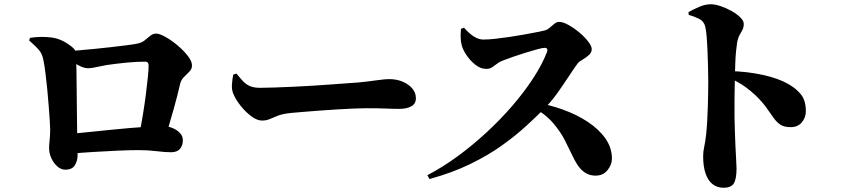

<svg xmlns="http://www.w3.org/2000/svg" viewBox="-20 -826 3990 903"><path d="M636 -195Q644 -237 652 -286Q660 -335 666 -381.5Q672 -428 675.5 -464.5Q679 -501 679 -518Q679 -536 663 -536Q646 -536 623.5 -535Q601 -534 575.5 -531.5Q550 -529 525.5 -526Q501 -523 481 -520Q458 -516 433.5 -510.5Q409 -505 394 -505Q373 -505 345 -521Q317 -537 288 -558V-584Q311 -586 347 -589Q383 -592 424 -596Q465 -600 504 -604.5Q543 -609 574.5 -613Q606 -617 621 -620Q645 -624 659.5 -635.5Q674 -647 686.5 -657.5Q699 -668 715 -668Q730 -668 758 -652.5Q786 -637 814.5 -613Q843 -589 863 -563.5Q883 -538 883 -518Q883 -502 871 -489.5Q859 -477 845.5 -464Q832 -451 827 -431Q821 -404 813.5 -375Q806 -346 797.5 -315.5Q789 -285 779.5 -253Q770 -221 761 -188ZM287 -28Q267 -28 249.5 -43.5Q232 -59 221.5 -82Q211 -105 211 -129Q211 -144 212.5 -157.5Q214 -171 215 -185.5Q216 -200 216 -216Q216 -230 214 -260Q212 -290 209 -329Q206 -368 202 -408.5Q198 -449 193.5 -485Q189 -521 184 -544Q179 -571 165 -588.5Q151 -606 117 -636L121 -648Q174 -656 223.5 -649.5Q273 -643 320 -604Q332 -594 334.5 -585.5Q337 -577 338 -557Q339 -537 339.5 -498Q340 -459 340.5 -411.5Q341 -364 341.5 -317.5Q342 -271 342.5 -234.5Q343 -198 343 -183Q343 -166 344 -146Q345 -126 345 -96Q345 -71 332.5 -49.5Q320 -28 287 -28ZM307 -196Q342 -199 388.5 -204Q435 -209 486 -214Q537 -219 586.5 -223.5Q636 -228 677.5 -230.5Q719 -233 746 -233Q767 -233 788.5 -225Q810 -217 825 -202Q840 -187 840 -166Q840 -142 826.5 -126Q813 -110 785 -110Q756 -110 716.5 -115Q677 -120 631 -120Q589 -120 535 -117.5Q481 -115 422.5 -111.5Q364 -108 308 -103Z M1212 -259Q1189 -259 1161.5 -279.5Q1134 -300 1110.5 -330Q1087 -360 1076 -388Q1069 -407 1071 -431Q1073 -455 1077 -475L1092 -480Q1109 -459 1123 -444Q1137 -429 1155.5 -421Q1174 -413 1203 -413Q1232 -413 1272.5 -414.5Q1313 -416 1359 -418Q1405 -420 1451.5 -423Q1498 -426 1540 -429Q1582 -432 1614.5 -434.5Q1647 -437 1664 -438Q1714 -443 1752.5 -448.5Q1791 -454 1809 -454Q1845 -454 1873.5 -442Q1902 -430 1919 -410Q1936 -390 1936 -364Q1936 -338 1914.5 -326Q1893 -314 1858 -314Q1827 -314 1794.5 -315.5Q1762 -317 1705 -317Q1680 -317 1644.5 -315.5Q1609 -314 1567.5 -311.5Q1526 -309 1485.5 -306Q1445 -303 1409.5 -300Q1374 -297 1351 -295Q1311 -291 1288.5 -282.5Q1266 -274 1249.5 -266.5Q1233 -259 1212 -259Z M1990 -2Q2061 -39 2131.5 -90.5Q2202 -142 2268 -203Q2334 -264 2390 -329Q2446 -394 2488 -458.5Q2530 -523 2552 -580Q2560 -601 2541 -601Q2532 -601 2508 -594.5Q2484 -588 2453 -578.5Q2422 -569 2393.5 -559Q2365 -549 2347 -542Q2330 -536 2318 -526.5Q2306 -517 2294.5 -509.5Q2283 -502 2267 -502Q2241 -502 2217 -520.5Q2193 -539 2175.5 -564.5Q2158 -590 2152 -611Q2147 -630 2146.5 -650Q2146 -670 2148 -690L2162 -696Q2175 -681 2190 -668Q2205 -655 2221 -647.5Q2237 -640 2254 -640Q2277 -640 2308.5 -643.5Q2340 -647 2374.5 -652Q2409 -657 2442 -663Q2475 -669 2500.5 -674Q2526 -679 2539 -682Q2553 -685 2564.5 -695Q2576 -705 2587 -714Q2598 -723 2610 -723Q2628 -723 2654 -708.5Q2680 -694 2705 -673Q2730 -652 2746.5 -630.5Q2763 -609 2763 -595Q2763 -579 2749 -566.5Q2735 -554 2719 -545Q2703 -536 2697 -528Q2678 -502 2653.5 -464.5Q2629 -427 2600 -386.5Q2571 -346 2536 -311Q2502 -277 2453.5 -232.5Q2405 -188 2340 -141.5Q2275 -95 2190.5 -54Q2106 -13 2000 16ZM2781 0Q2758 0 2739.5 -9.5Q2721 -19 2706.5 -36.5Q2692 -54 2680 -78Q2659 -122 2637 -165.5Q2615 -209 2578.5 -250.5Q2542 -292 2477 -328L2491 -346Q2562 -334 2627.5 -310.5Q2693 -287 2745 -252.5Q2797 -218 2827.5 -174.5Q2858 -131 2858 -79Q2858 -52 2837.5 -26Q2817 0 2781 0Z M3383 57Q3352 57 3330.5 39.5Q3309 22 3298 -11Q3287 -44 3287 -91Q3287 -113 3292 -135.5Q3297 -158 3301 -193Q3304 -221 3306 -255.5Q3308 -290 3309 -325Q3310 -360 3310.5 -390Q3311 -420 3311 -439Q3311 -471 3310 -509.5Q3309 -548 3307.5 -585.5Q3306 -623 3303.5 -653.5Q3301 -684 3297 -700Q3291 -726 3268 -737.5Q3245 -749 3219 -756L3218 -769Q3241 -782 3269 -794Q3297 -806 3323 -806Q3343 -806 3369.5 -797Q3396 -788 3421 -774Q3446 -760 3462 -744Q3478 -728 3478 -714Q3478 -697 3471.5 -685Q3465 -673 3458 -660.5Q3451 -648 3447 -628Q3444 -608 3441.5 -582.5Q3439 -557 3438 -525Q3437 -493 3436 -455Q3435 -404 3434.5 -359Q3434 -314 3434.5 -274Q3435 -234 3436.5 -200Q3438 -166 3439 -137Q3441 -96 3442.5 -69.5Q3444 -43 3444 -34Q3444 15 3431.5 36Q3419 57 3383 57ZM3698 -228Q3668 -228 3650.5 -239.5Q3633 -251 3618.5 -271.5Q3604 -292 3584.5 -319.5Q3565 -347 3533 -378Q3511 -399 3483 -419Q3455 -439 3408 -461V-492Q3494 -490 3568.5 -473.5Q3643 -457 3689 -430Q3727 -408 3748.5 -380Q3770 -352 3770 -303Q3770 -273 3751 -250.5Q3732 -228 3698 -228Z"/></svg>

Font: Noto Serif JP Black
Style: Regular
Weight: 900
Designer: Ryoko NISHIZUKA 西塚涼子 (kana & ideographs); Frank Grießhammer (Latin, Greek & Cyrillic); Wenlong ZHANG 张文龙 (bopomofo); San
Foundry: Adobe
Version: Version 2.003-H1;hotconv 1.1.1;makeotfexe 2.6.0